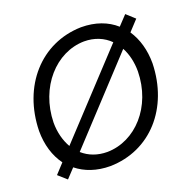

<svg xmlns="http://www.w3.org/2000/svg" viewBox="-126 -837 993 978"><g transform="rotate(-20 371.0 -348.0)"><path d="M691 -409C691 -481 673 -544 639 -595L691 -651L646 -692L598 -641C552 -682 489 -706 411 -706C192 -701 35 -524 30 -282C30 -208 50 -142 87 -92L39 -40L84 0L130 -49C176 -12 237 10 311 10C529 6 685 -168 691 -409ZM321 -63C268 -63 223 -80 188 -111L576 -529C596 -492 607 -446 607 -396C604 -205 474 -65 321 -63ZM401 -633C457 -633 505 -613 540 -578L149 -158C127 -196 114 -244 114 -297C118 -488 248 -631 401 -633Z"/></g></svg>

Font: Cantarell
Style: Oblique
Weight: 400
Italic angle: -8°
Designer: Dave Crossland
Version: Version 0.024